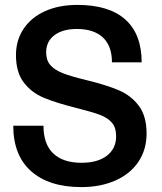

<svg xmlns="http://www.w3.org/2000/svg" viewBox="-20 -747 660 782"><path d="M557 -493H436Q436 -560 399 -594.5Q362 -629 293 -629Q235 -629 201.5 -603.5Q168 -578 168 -534Q168 -502 184.5 -482.5Q201 -463 234.5 -449.5Q268 -436 331 -421Q413 -401 463.5 -379.5Q514 -358 545.5 -316Q577 -274 577 -203Q577 -138 544 -88.5Q511 -39 450.5 -12Q390 15 311 15Q180 15 107 -49.5Q34 -114 34 -235H157Q157 -160 197 -122Q237 -84 312 -84Q378 -84 415.5 -113Q453 -142 453 -192Q453 -227 436 -247Q419 -267 387.5 -279Q356 -291 292 -307Q208 -328 158 -349Q108 -370 76.5 -411.5Q45 -453 45 -523Q45 -583 76 -629.5Q107 -676 163.5 -701.5Q220 -727 295 -727Q424 -727 490.5 -667.5Q557 -608 557 -493Z"/></svg>

Font: CST
Style: Medium
Weight: 500
Version: Version 1.00